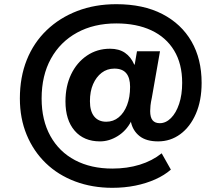

<svg xmlns="http://www.w3.org/2000/svg" viewBox="-20 -736 1042 918"><path d="M517 162Q421 162 339.5 131.5Q258 101 199 44Q140 -13 107.5 -91.5Q75 -170 75 -265Q75 -367 108 -449.5Q141 -532 203 -591.5Q265 -651 349.5 -683.5Q434 -716 536 -716Q665 -716 756 -669Q847 -622 895.5 -538Q944 -454 944 -340Q944 -255 916.5 -192Q889 -129 842 -94.5Q795 -60 736 -60Q679 -60 647 -85.5Q615 -111 606 -153L607 -156Q584 -111 543 -85.5Q502 -60 458 -60Q381 -60 337 -111Q293 -162 293 -251Q293 -324 320 -380.5Q347 -437 395.5 -470Q444 -503 506 -503Q549 -503 577.5 -483.5Q606 -464 622 -427H624L635 -491H745L706 -269Q701 -246 699.5 -231Q698 -216 698 -205Q698 -175 709.5 -161Q721 -147 744 -147Q773 -147 797.5 -171.5Q822 -196 836.5 -239.5Q851 -283 851 -340Q851 -431 812.5 -494.5Q774 -558 703.5 -591Q633 -624 536 -624Q429 -624 348.5 -580Q268 -536 223.5 -455.5Q179 -375 179 -265Q179 -161 221 -85.5Q263 -10 339 30Q415 70 517 70Q588 70 648 51.5Q708 33 753 -3L797 75Q766 102 722.5 121.5Q679 141 627 151.5Q575 162 517 162ZM488 -154Q522 -154 547.5 -175Q573 -196 587.5 -233.5Q602 -271 602 -321Q602 -364 583.5 -386Q565 -408 527 -408Q492 -408 466 -388Q440 -368 425 -333.5Q410 -299 410 -252Q410 -204 430.5 -179Q451 -154 488 -154Z"/></svg>

Font: Nunito Sans 7pt ExtraBold
Style: Italic
Weight: 800
Italic angle: -9°
Designer: Vernon Adams
Foundry: Vernon Adams
Version: Version 3.101;gftools[0.9.27]